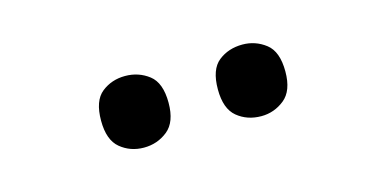

<svg xmlns="http://www.w3.org/2000/svg" viewBox="-30 -846 638 316"><g transform="rotate(-15 288.5 -688.0)"><path d="M388 -627Q364 -627 347 -641Q330 -655 330 -688Q330 -722 347 -735.5Q364 -749 388 -749Q410 -749 427.5 -735.5Q445 -722 445 -688Q445 -655 427.5 -641Q410 -627 388 -627ZM188 -627Q165 -627 148 -641Q131 -655 131 -688Q131 -722 148 -735.5Q165 -749 188 -749Q211 -749 228.5 -735.5Q246 -722 246 -688Q246 -655 228.5 -641Q211 -627 188 -627Z"/></g></svg>

Font: Noto Serif Hentaigana SemiBold
Style: Regular
Weight: 600
Designer: Kazuhiro Yamada
Foundry: nipponia
Version: Version 1.000; ttfautohint (v1.8.4.7-5d5b)